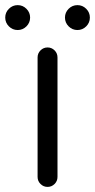

<svg xmlns="http://www.w3.org/2000/svg" viewBox="-40 -733 372 753"><path d="M107.4 -507.8Q107.4 -523.9 118.9 -535.4Q130.4 -546.9 146.5 -546.9Q162.6 -546.9 174.1 -535.4Q185.5 -523.9 185.5 -507.8V-39.1Q185.5 -22.9 174.1 -11.5Q162.6 0 146.5 0Q130.4 0 118.9 -11.5Q107.4 -22.9 107.4 -39.1ZM78.1 -664.1Q78.1 -644 63.7 -629.6Q49.3 -615.2 29.3 -615.2Q9.3 -615.2 -5.1 -629.6Q-19.5 -644 -19.5 -664.1Q-19.5 -684.1 -5.1 -698.5Q9.3 -712.9 29.3 -712.9Q49.3 -712.9 63.7 -698.5Q78.1 -684.1 78.1 -664.1ZM312.5 -664.1Q312.5 -644 298.1 -629.6Q283.7 -615.2 263.7 -615.2Q243.7 -615.2 229.2 -629.6Q214.8 -644 214.8 -664.1Q214.8 -684.1 229.2 -698.5Q243.7 -712.9 263.7 -712.9Q283.7 -712.9 298.1 -698.5Q312.5 -684.1 312.5 -664.1Z"/></svg>

Font: Comfortaa
Style: Regular
Weight: 400
Designer: Johan Aakerlund - aajohan
Foundry: Johan Aakerlund
Version: Version 2.004 2013